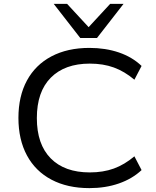

<svg xmlns="http://www.w3.org/2000/svg" viewBox="-20 -961 806 990"><path d="M441 9Q328 9 245.5 -34.5Q163 -78 119 -159.5Q75 -241 75 -353Q75 -465 119 -546Q163 -627 245.5 -670.5Q328 -714 441 -714Q524 -714 593 -690.5Q662 -667 710 -621L673 -550Q622 -593 567 -613Q512 -633 443 -633Q314 -633 242 -560.5Q170 -488 170 -352Q170 -217 241.5 -144.5Q313 -72 443 -72Q512 -72 567 -92Q622 -112 673 -155L710 -84Q662 -39 593 -15Q524 9 441 9ZM394 -765 257 -941H326L437 -821L548 -941H617L480 -765Z"/></svg>

Font: Nunito Sans 10pt SemiExpanded
Style: Regular
Weight: 400
Width: 6
Designer: Vernon Adams
Foundry: Vernon Adams
Version: Version 3.101;gftools[0.9.27]